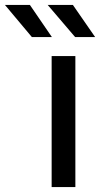

<svg xmlns="http://www.w3.org/2000/svg" viewBox="-118 -757 417 777"><path d="M11 -607 -98 -737H3L92 -607ZM186 -607 75 -737H177L267 -607ZM91 0V-530H187V0Z"/></svg>

Font: Montserrat
Style: Regular
Weight: 500
Designer: Julieta Ulanovsky
Foundry: Julieta Ulanovsky
Version: Version 7.200;PS 007.200;hotconv 1.0.88;makeotf.lib2.5.64775